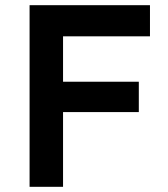

<svg xmlns="http://www.w3.org/2000/svg" viewBox="-20 -720 647 740"><path d="M94 0V-700H558V-580H223V-405H515V-288H223V0Z"/></svg>

Font: Readex Pro Medium
Style: Regular
Weight: 500
Designer: Bonnie Shaver-Troup, Thomas Jockin
Foundry: Lexend
Version: Version 1.204; ttfautohint (v1.8.4.7-5d5b)